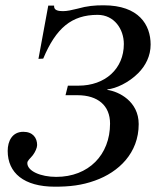

<svg xmlns="http://www.w3.org/2000/svg" viewBox="-20 -688 604 724"><path d="M184 -667H162L125 -466L143 -467C191 -582 250 -632 348 -632C411 -632 447 -578 447 -522C447 -429 377 -365 276 -365H236L227 -329H272C349 -329 395 -290 395 -222C395 -104 314 -21 192 -21C133 -21 83 -43 83 -73C83 -83 94 -90 104 -103C113 -115 120 -131 120 -141C120 -168 104 -191 68 -191C26 -191 9 -156 9 -119C9 -36 70 16 187 16C242 16 288 11 338 -7C428 -39 503 -111 503 -220C503 -306 428 -343 385 -349V-351C417 -354 465 -376 501 -412C529 -440 548 -477 548 -520C548 -594 504 -668 371 -668C337 -668 310 -666 271 -655C251 -650 233 -646 218 -646C202 -646 184 -648 184 -664Z"/></svg>

Font: STIXGeneral
Style: Italic
Weight: 400
Italic angle: -16.33°
Designer: MicroPress Inc., with final additions and corrections provided by Coen Hoffman, Elsevier (retired)
Version: Version 1.1.0